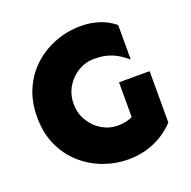

<svg xmlns="http://www.w3.org/2000/svg" viewBox="-122 -790 923 926"><g transform="rotate(-20 339.5 -327.0)"><path d="M385.7 14.6Q319.3 14.6 257.3 -8.3Q195.3 -31.2 146 -75.2Q96.7 -119.1 67.9 -182.6Q39.1 -246.1 39.1 -327.1Q39.1 -408.2 67.9 -471.7Q96.7 -535.2 146 -579.1Q195.3 -623 257.3 -646Q319.3 -668.9 385.7 -668.9Q437.5 -668.9 481.4 -654.3Q525.4 -639.6 558.6 -611.3V-434.6Q533.2 -456.1 509.3 -469.7Q485.4 -483.4 458 -490.7Q430.7 -498 392.6 -498Q348.6 -498 311 -475.6Q273.4 -453.1 250 -414.6Q226.6 -376 226.6 -327.1Q226.6 -278.3 250 -239.7Q273.4 -201.2 311 -178.7Q348.6 -156.2 392.6 -156.2Q416 -156.2 435.1 -160.6Q454.1 -165 468.3 -172.4Q482.4 -179.7 490.2 -188.5L625 -86.9Q594.7 -54.7 557.6 -32.2Q520.5 -9.8 477.5 2.4Q434.6 14.6 385.7 14.6ZM467.8 -28.3V-232.4V-233.4V-350.6H625V-86.9Z"/></g></svg>

Font: Sen ExtraBold
Style: Regular
Weight: 800
Version: Version 2.000;gftools[0.9.31]